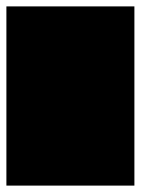

<svg xmlns="http://www.w3.org/2000/svg" viewBox="-20 -580 440 600"><path d="M0 0H400V-560H0ZM0 0Q0 0 0 0Q0 0 0 0Q0 0 0 0Q0 0 0 0Q0 0 0 0Q0 0 0 0H400Q400 0 400 0Q400 0 400 0Q400 0 400 0Q400 0 400 0Q400 0 400 0Q400 0 400 0ZM0 -560Q0 -560 0 -560Q0 -560 0 -560Q0 -560 0 -560Q0 -560 0 -560Q0 -560 0 -560Q0 -560 0 -560H400Q400 -560 400 -560Q400 -560 400 -560Q400 -560 400 -560Q400 -560 400 -560Q400 -560 400 -560Q400 -560 400 -560Z"/></svg>

Font: Wavefont
Style: Regular
Weight: 400
Monospace: yes
Version: Version 3.003